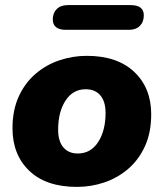

<svg xmlns="http://www.w3.org/2000/svg" viewBox="-20 -722 642 753"><path d="M282 11Q161 11 95 -52Q29 -115 29 -219Q29 -290 53.5 -343.5Q78 -397 119.5 -432.5Q161 -468 213 -485.5Q265 -503 320 -503Q440 -503 506.5 -440Q573 -377 573 -274Q573 -202 548.5 -148.5Q524 -95 482.5 -59.5Q441 -24 389 -6.5Q337 11 282 11ZM285 -120Q336 -120 365 -165Q394 -210 394 -279Q394 -324 373.5 -348Q353 -372 316 -372Q266 -372 237 -327.5Q208 -283 208 -213Q208 -168 228.5 -144Q249 -120 285 -120ZM239 -605Q187 -605 187 -646Q187 -671 202.5 -686.5Q218 -702 246 -702H492Q544 -702 544 -662Q544 -636 528.5 -620.5Q513 -605 486 -605Z"/></svg>

Font: Nunito Black
Style: Italic
Weight: 900
Italic angle: -9°
Designer: Vernon Adams
Foundry: Vernon Adams
Version: Version 3.601; ttfautohint (v1.8.2.53-6de2)